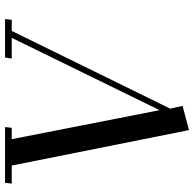

<svg xmlns="http://www.w3.org/2000/svg" viewBox="-24 -728 752 743"><g transform="rotate(90 351.5 -356.0)"><path d="M53.2 0 56.2 -25.9H99.1L399.9 -639.2L389.2 -687L482.9 -711.9L620.1 -25.9H689.9L687 0H471.2L474.1 -25.9H518.1L405.8 -598.1L126 -25.9H206.1L202.1 0Z"/></g></svg>

Font: Dehuti Alt
Style: Bold-Italic
Weight: 700
Version: Version 1.2